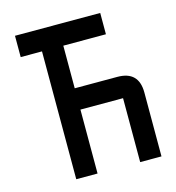

<svg xmlns="http://www.w3.org/2000/svg" viewBox="-125 -982 1000 1088"><g transform="rotate(-15 375.0 -437.5)"><path d="M687.5 0H562.5V-375H312.5V0H187.5V-750H62.5V-875H562.5V-750H312.5V-500H562.5Q687.5 -500 687.5 -375Z"/></g></svg>

Font: Oldtimer
Style: Regular
Weight: 400
Designer: GGBotNet
Foundry: GGBotNet
Version: 1.00